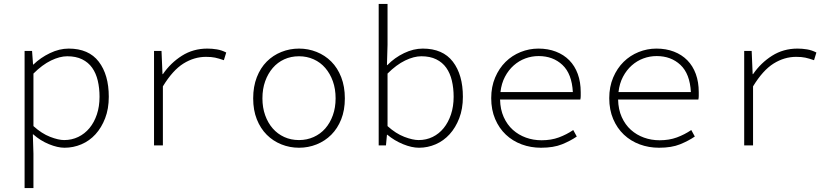

<svg xmlns="http://www.w3.org/2000/svg" viewBox="-20 -739 4240 976"><path d="M105 217V-480H143L148 -411H150Q186 -446 234 -469Q282 -492 329 -492Q431 -492 482 -425.5Q533 -359 533 -247Q533 -186 514.5 -138Q496 -90 465.5 -56.5Q435 -23 394 -5.5Q353 12 308 12Q273 12 229 -6Q185 -24 149 -56H147L150 42V217ZM306 -27Q345 -27 378 -43Q411 -59 435 -88Q459 -117 472.5 -157.5Q486 -198 486 -247Q486 -291 477 -329Q468 -367 448.5 -394.5Q429 -422 397.5 -437.5Q366 -453 322 -453Q284 -453 239.5 -431.5Q195 -410 150 -365V-98Q192 -60 234.5 -43.5Q277 -27 306 -27Z M763 0V-480H801L806 -362H808Q847 -419 904.5 -455.5Q962 -492 1034 -492Q1058 -492 1082.5 -488Q1107 -484 1130 -472L1118 -433Q1092 -442 1073.5 -446Q1055 -450 1027 -450Q967 -450 912.5 -416Q858 -382 808 -300V0Z M1500 12Q1453 12 1410.5 -5Q1368 -22 1336 -54Q1304 -86 1285.5 -132.5Q1267 -179 1267 -239Q1267 -299 1285.5 -346.5Q1304 -394 1336 -426Q1368 -458 1410.5 -475Q1453 -492 1500 -492Q1547 -492 1589.5 -475Q1632 -458 1664 -426Q1696 -394 1714.5 -346.5Q1733 -299 1733 -239Q1733 -179 1714.5 -132.5Q1696 -86 1664 -54Q1632 -22 1589.5 -5Q1547 12 1500 12ZM1500 -27Q1540 -27 1574.5 -42.5Q1609 -58 1633.5 -86Q1658 -114 1672 -153Q1686 -192 1686 -239Q1686 -287 1672 -326Q1658 -365 1633.5 -393.5Q1609 -422 1574.5 -437.5Q1540 -453 1500 -453Q1459 -453 1425 -437.5Q1391 -422 1366.5 -393.5Q1342 -365 1328 -326Q1314 -287 1314 -239Q1314 -192 1328 -153Q1342 -114 1366.5 -86Q1391 -58 1425 -42.5Q1459 -27 1500 -27Z M2110 12Q2073 12 2029 -6Q1985 -24 1949 -54H1947L1942 0H1905V-719H1950V-511L1947 -408H1949Q1986 -446 2034 -469Q2082 -492 2129 -492Q2231 -492 2282 -425.5Q2333 -359 2333 -247Q2333 -186 2314.5 -138Q2296 -90 2265.5 -56.5Q2235 -23 2194.5 -5.5Q2154 12 2110 12ZM2108 -27Q2147 -27 2179.5 -43Q2212 -59 2235.5 -88Q2259 -117 2272.5 -157.5Q2286 -198 2286 -247Q2286 -291 2277 -329Q2268 -367 2248.5 -394.5Q2229 -422 2197.5 -437.5Q2166 -453 2122 -453Q2084 -453 2039.5 -431.5Q1995 -410 1950 -365V-98Q1992 -60 2035 -43.5Q2078 -27 2108 -27Z M2730 12Q2678 12 2632 -5Q2586 -22 2551.5 -54.5Q2517 -87 2497 -134Q2477 -181 2477 -240Q2477 -298 2497 -345Q2517 -392 2550 -424.5Q2583 -457 2626.5 -474.5Q2670 -492 2717 -492Q2766 -492 2806 -476.5Q2846 -461 2874 -432.5Q2902 -404 2917 -363Q2932 -322 2932 -270Q2932 -261 2932 -251.5Q2932 -242 2930 -233H2522Q2523 -183 2540.5 -144Q2558 -105 2587 -79Q2616 -53 2653.5 -39.5Q2691 -26 2733 -26Q2782 -26 2821 -40.5Q2860 -55 2894 -78L2912 -45Q2880 -23 2837 -5.5Q2794 12 2730 12ZM2718 -454Q2683 -454 2650.5 -442Q2618 -430 2591.5 -406.5Q2565 -383 2547 -349Q2529 -315 2524 -271H2892Q2887 -364 2839 -409Q2791 -454 2718 -454Z M3330 12Q3278 12 3232 -5Q3186 -22 3151.5 -54.5Q3117 -87 3097 -134Q3077 -181 3077 -240Q3077 -298 3097 -345Q3117 -392 3150 -424.5Q3183 -457 3226.5 -474.5Q3270 -492 3317 -492Q3366 -492 3406 -476.5Q3446 -461 3474 -432.5Q3502 -404 3517 -363Q3532 -322 3532 -270Q3532 -261 3532 -251.5Q3532 -242 3530 -233H3122Q3123 -183 3140.5 -144Q3158 -105 3187 -79Q3216 -53 3253.5 -39.5Q3291 -26 3333 -26Q3382 -26 3421 -40.5Q3460 -55 3494 -78L3512 -45Q3480 -23 3437 -5.5Q3394 12 3330 12ZM3318 -454Q3283 -454 3250.5 -442Q3218 -430 3191.5 -406.5Q3165 -383 3147 -349Q3129 -315 3124 -271H3492Q3487 -364 3439 -409Q3391 -454 3318 -454Z M3763 0V-480H3801L3806 -362H3808Q3847 -419 3904.5 -455.5Q3962 -492 4034 -492Q4058 -492 4082.5 -488Q4107 -484 4130 -472L4118 -433Q4092 -442 4073.5 -446Q4055 -450 4027 -450Q3967 -450 3912.5 -416Q3858 -382 3808 -300V0Z"/></svg>

Font: Source Code Pro Light
Style: Regular
Weight: 300
Monospace: yes
Designer: Paul D. Hunt, Teo Tuominen
Foundry: Adobe Systems Incorporated
Version: Version 2.030;PS 1.000;hotconv 16.6.51;makeotf.lib2.5.65220